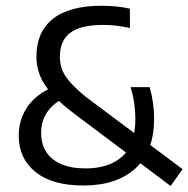

<svg xmlns="http://www.w3.org/2000/svg" viewBox="-20 -622 639 651"><path d="M558.5 8.5 231 -237Q183.5 -273 155.8 -303.8Q128 -334.5 115.8 -365Q103.5 -395.5 103.5 -430.5Q103.5 -513.5 159.2 -558Q215 -602.5 324.5 -602.5Q350.5 -602.5 374.8 -600Q399 -597.5 420.5 -592.5V-527Q397 -532.5 374 -535Q351 -537.5 328.5 -537.5Q277.5 -537.5 245.2 -525.2Q213 -513 198 -489Q183 -465 183 -430Q183 -406.5 190.5 -386.2Q198 -366 217.2 -344Q236.5 -322 271 -293.5L599 -48.5ZM262.5 7Q157 7 100.2 -39Q43.5 -85 43.5 -162Q43.5 -199.5 57 -231Q70.5 -262.5 95.5 -286.2Q120.5 -310 155.5 -324.5L193.5 -288Q156.5 -268 138 -238.8Q119.5 -209.5 119.5 -171Q119.5 -134.5 136.2 -107.8Q153 -81 186.5 -66Q220 -51 270.5 -51Q349 -51 394 -91Q439 -131 439 -219.5Q439 -244.5 435 -272.2Q431 -300 422.5 -326.5H487.5Q495 -300 498.8 -272.5Q502.5 -245 502.5 -220.5Q502.5 -108.5 439 -50.8Q375.5 7 262.5 7Z"/></svg>

Font: Encode Sans SC SemiCondensed
Style: Regular
Weight: 400
Width: 4
Designer: Multiple Designers
Foundry: Impallari Type
Version: Version 3.002